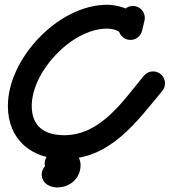

<svg xmlns="http://www.w3.org/2000/svg" viewBox="-20 -623 719 813"><path d="M554.5 -596.3C527.4 -602.8 500.1 -586.1 493.6 -559C490.2 -544.7 486.8 -530.5 483.3 -516.2C476.8 -489.1 493.5 -461.9 520.7 -455.3C547.8 -448.8 575 -465.5 581.5 -492.7C585 -506.9 588.4 -521.2 591.8 -535.4C598.3 -562.5 581.6 -589.8 554.5 -596.3ZM532.4 -453.9C560.3 -453.9 582.9 -476.6 582.9 -504.4C582.9 -573.3 488.5 -602.8 433.3 -602.8C227.9 -602.8 13.4 -375.8 13.4 -174.4C13.4 -31.6 113.2 50.5 252 50.5C445.9 50.5 555.9 -103.9 667.1 -237.9C684.9 -259.4 681.9 -291.3 660.4 -309.1C639 -326.9 607.1 -323.9 589.3 -302.4C500.7 -195.6 406.5 -50.5 252 -50.5C168.9 -50.5 114.4 -87.5 114.4 -174.4C114.4 -320.3 283.9 -501.8 433.3 -501.8C450.5 -501.8 472.4 -497.9 486.3 -486.9C487.2 -486.2 481.9 -506 481.9 -504.4C481.9 -476.6 504.5 -453.9 532.4 -453.9ZM273.3 -45.8C248.1 -57.6 218 -46.6 206.2 -21.3C195.5 1.7 184.8 24.7 174.1 47.7C162 73.6 173.3 97.8 192.5 110.1C211.7 122.5 238.7 123.2 258 102C257.7 102.3 257.4 102.7 257.1 103C256.6 103.6 256 104.1 255.4 104.6C253.8 106 251.9 107.2 249.8 107.8C248.8 108.1 245.8 108.3 246.8 108.3C247.4 108.3 245.5 108.2 244.9 108.2C235.6 107.3 227.6 99 223.7 91C222 87.4 220.9 83.5 220.4 79.5C220.3 78.3 220.3 77.1 220.2 75.9C220.2 77.2 221.1 73.4 221.8 72.4C225.3 67.7 225.9 69.6 222.3 69.6C222.1 69.6 222.6 69.6 222.8 69.6C223.1 69.6 223.5 69.7 223.8 69.7C224.8 69.8 225.7 70 226.7 70.3C230.1 71.3 233.3 72.9 236.3 74.9C237.7 75.9 241.5 79.1 240.3 78C219.3 59.6 187.4 61.8 169 82.7C150.6 103.7 152.8 135.6 173.7 154C187 165.6 204.9 170.6 222.3 170.6C276.9 170.6 321.2 131.9 321.2 75.9C321.2 34.9 285.6 7.3 246.8 7.3C222.3 7.3 197.8 17.3 181.6 36C162.6 57.9 177.5 84.7 200.2 99.4C222.8 114 253.3 116.7 265.6 90.3C276.3 67.3 287 44.3 297.8 21.3C309.6 -3.9 298.6 -34 273.3 -45.8Z"/></svg>

Font: FRB American Cursive Guidelines Ultra
Style: Bold Italic
Weight: 1000
Italic angle: -25°
Version: Version 2.0;Modular Font Editor K font №1